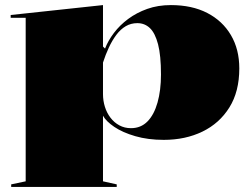

<svg xmlns="http://www.w3.org/2000/svg" viewBox="-20 -535 992 755"><path d="M24 200V190L81 178V-465H22V-476L385 -515V-352L393 -344Q405 -375 428 -405.5Q451 -436 484 -460.5Q517 -485 559 -500Q601 -515 652 -515Q735 -515 795 -484Q855 -453 888 -397Q921 -341 921 -266Q921 -175 882 -112.5Q843 -50 776 -17.5Q709 15 624 15Q562 15 512 0.5Q462 -14 429.5 -36Q397 -58 385 -80V178L439 190V200ZM495 -31Q534 -31 560 -57.5Q586 -84 599.5 -132Q613 -180 613 -242Q613 -317 601.5 -361Q590 -405 569.5 -424.5Q549 -444 520 -444Q495 -444 474.5 -432Q454 -420 437.5 -398Q421 -376 408 -348Q395 -320 385 -289V-165Q385 -139 392.5 -115Q400 -91 414.5 -72Q429 -53 449.5 -42Q470 -31 495 -31Z"/></svg>

Font: Kalnia SemiExpanded SemiBold
Style: Regular
Weight: 600
Width: 6
Designer: Frida Medrano
Foundry: Frida Medrano
Version: Version 1.105